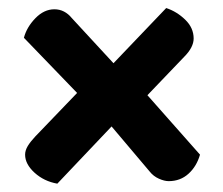

<svg xmlns="http://www.w3.org/2000/svg" viewBox="-20 -517 541 465"><path d="M317.4 -308.6 464.4 -142.4Q456.1 -113.8 436.4 -96.1Q416.7 -78.3 388.6 -78.3Q378.2 -78.3 364.9 -84.2Q351.5 -90.1 342.3 -101.8L237 -226.4L192.7 -265L37.9 -425.5Q44.7 -451.3 65.7 -472.9Q86.7 -494.5 111.7 -494.5Q124.5 -494.5 135 -489Q145.5 -483.5 153.3 -473.9L276.6 -340.3ZM425.6 -378.9 312.9 -261.2 258.8 -219.8 118.8 -72.2Q86.6 -77.9 63.7 -98.7Q40.8 -119.6 40.8 -142.4Q40.8 -152.8 47.3 -163.5Q53.8 -174.1 65.1 -186.1L182.6 -308.4L232.9 -340.9L382.5 -497.5Q408 -489.2 428.5 -469.4Q449 -449.6 449 -423.7Q449 -413.2 443.3 -402.1Q437.6 -390.9 425.6 -378.9Z"/></svg>

Font: Baloo Bhaina 2
Style: Regular
Weight: 400
Designer: Yesha Goshar, Manish Minz, Shuchita Grover and Ek Type
Foundry: Ek Type
Version: Version 1.700